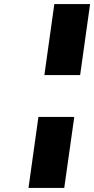

<svg xmlns="http://www.w3.org/2000/svg" viewBox="-20 -816 463 944"><path d="M120.1 107.9 168.9 -241.2H345.2L295.9 107.9ZM198.2 -446.8 247.1 -795.9H422.9L374 -446.8Z"/></svg>

Font: Trueno UltraBlack
Style: Italic
Weight: 950
Designer: Julieta Ulanovsky
Foundry: Julieta Ulanovsky
Version: Version 3.001b | FøM Fix